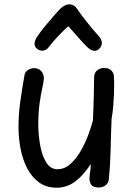

<svg xmlns="http://www.w3.org/2000/svg" viewBox="-20 -861 622 893"><path d="M244 12Q195 12 161 -13Q127 -38 106 -79Q85 -120 75.5 -170Q66 -220 66 -269Q66 -331 75 -393Q84 -455 94 -512Q96 -526 109.5 -535Q123 -544 140 -544Q160 -544 172 -530Q184 -516 184 -496Q183 -478 176.5 -450Q170 -422 164 -379.5Q158 -337 158 -274Q159 -228 167.5 -182Q176 -136 195.5 -105Q215 -74 247 -74Q280 -74 306.5 -97.5Q333 -121 354 -156.5Q375 -192 389.5 -231Q404 -270 412 -300Q415 -357 416 -408Q417 -459 418 -504Q419 -524 432.5 -534.5Q446 -545 465 -545Q478 -545 488 -540Q498 -535 504 -525.5Q510 -516 510 -502Q511 -492 511 -470.5Q511 -449 510 -422Q509 -395 506.5 -365.5Q504 -336 499 -309Q496 -235 494.5 -165Q493 -95 486 -27Q485 -11 472 0Q459 11 439 11Q413 11 404.5 -2Q396 -15 396 -30Q396 -39 397.5 -49Q399 -59 400.5 -71Q402 -83 402 -98Q387 -75 370 -55Q353 -35 334 -20Q315 -5 292.5 3.5Q270 12 244 12ZM207 -642Q197 -628 180.5 -625.5Q164 -623 149 -637Q139 -647 141 -661.5Q143 -676 152 -689Q167 -712 188 -737.5Q209 -763 229 -786Q249 -809 261 -821Q272 -831 282 -836Q292 -841 302 -841Q313 -841 322.5 -835.5Q332 -830 339 -819Q355 -795 384.5 -758Q414 -721 441 -691Q452 -679 453.5 -664Q455 -649 444 -637Q431 -622 415.5 -625Q400 -628 388 -640Q368 -659 343.5 -687.5Q319 -716 298 -739Q285 -728 268 -711Q251 -694 235 -676Q219 -658 207 -642Z"/></svg>

Font: Playpen Sans Hebrew
Style: Regular
Weight: 400
Designer: Tom Grace, Laura Meseguer, Veronika Burian, José Scaglione
Foundry: TypeTogether
Version: Version 2.000